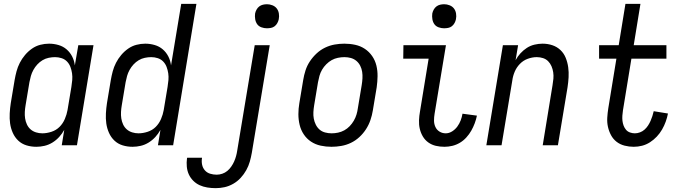

<svg xmlns="http://www.w3.org/2000/svg" viewBox="-20 -755 3540 998"><path d="M169 8Q142 8 117.5 0.5Q93 -7 75 -24Q57 -41 46.5 -64.5Q36 -88 32.5 -113.5Q29 -139 30.5 -166Q32 -193 36 -219L56 -339Q60 -362 66 -384.5Q72 -407 83 -428.5Q94 -450 110 -469Q126 -488 146 -502Q166 -516 189 -522Q212 -528 235 -528Q260 -528 284 -521Q308 -514 326 -498.5Q344 -483 355 -461.5Q366 -440 369 -415L387 -520H466L380 0H301L314 -80Q303 -60 287.5 -43Q272 -26 252.5 -14Q233 -2 211.5 3Q190 8 169 8ZM200 -62Q223 -62 247.5 -70Q272 -78 289.5 -95.5Q307 -113 317 -136.5Q327 -160 331 -183L351 -303Q354 -321 355.5 -339Q357 -357 354.5 -374Q352 -391 346 -407Q340 -423 328.5 -435Q317 -447 300.5 -452.5Q284 -458 266 -458Q250 -458 233 -454.5Q216 -451 201 -442Q186 -433 174 -420Q162 -407 153.5 -391.5Q145 -376 140.5 -360Q136 -344 133 -328L113 -208Q110 -191 109 -173.5Q108 -156 110.5 -139.5Q113 -123 120 -108Q127 -93 139 -82.5Q151 -72 167 -67Q183 -62 200 -62Z M669 8Q642 8 617.5 0.5Q593 -7 575 -24Q557 -41 546.5 -64.5Q536 -88 532.5 -113.5Q529 -139 530.5 -166Q532 -193 536 -219L556 -339Q560 -362 566 -384.5Q572 -407 583 -428.5Q594 -450 610 -469Q626 -488 646 -502Q666 -516 689 -522Q712 -528 735 -528Q760 -528 784 -521Q808 -514 826 -498.5Q844 -483 855 -461.5Q866 -440 869 -415L922 -735H1001L880 0H801L814 -80Q803 -60 787.5 -43Q772 -26 752.5 -14Q733 -2 711.5 3Q690 8 669 8ZM700 -62Q723 -62 747.5 -70Q772 -78 789.5 -95.5Q807 -113 817 -136.5Q827 -160 831 -183L851 -303Q854 -321 855.5 -339Q857 -357 854.5 -374Q852 -391 846 -407Q840 -423 828.5 -435Q817 -447 800.5 -452.5Q784 -458 766 -458Q750 -458 733 -454.5Q716 -451 701 -442Q686 -433 674 -420Q662 -407 653.5 -391.5Q645 -376 640.5 -360Q636 -344 633 -328L613 -208Q610 -191 609 -173.5Q608 -156 610.5 -139.5Q613 -123 620 -108Q627 -93 639 -82.5Q651 -72 667 -67Q683 -62 700 -62Z M1101 223Q1079 223 1057.5 219.5Q1036 216 1017.5 207.5Q999 199 984.5 184.5Q970 170 961.5 151.5Q953 133 951 111Q949 89 952 68L953 65H1030V66Q1027 84 1030.5 101Q1034 118 1045 130.5Q1056 143 1072.5 148Q1089 153 1106 153Q1121 153 1135.5 148Q1150 143 1161.5 133.5Q1173 124 1182 111Q1191 98 1197 84.5Q1203 71 1207 56.5Q1211 42 1213 28L1304 -520H1382L1289 39Q1285 62 1278.5 85Q1272 108 1260 129.5Q1248 151 1231 169.5Q1214 188 1192 200.5Q1170 213 1147 218Q1124 223 1101 223ZM1367 -608Q1353 -608 1339 -613Q1325 -618 1317 -629Q1309 -640 1306.5 -655Q1304 -670 1306 -685Q1308 -695 1313.5 -705Q1319 -715 1327.5 -721.5Q1336 -728 1346.5 -730.5Q1357 -733 1368 -733Q1382 -733 1396 -727.5Q1410 -722 1418.5 -711Q1427 -700 1429.5 -685Q1432 -670 1429 -655Q1427 -645 1421.5 -635Q1416 -625 1407.5 -618.5Q1399 -612 1388.5 -610Q1378 -608 1367 -608Z M1703 8Q1674 8 1646.5 2Q1619 -4 1596.5 -19Q1574 -34 1559 -56.5Q1544 -79 1537.5 -106Q1531 -133 1531 -161.5Q1531 -190 1536 -219L1556 -339Q1560 -364 1568 -389Q1576 -414 1591 -436.5Q1606 -459 1626 -477.5Q1646 -496 1670 -507.5Q1694 -519 1719.5 -523.5Q1745 -528 1770 -528Q1799 -528 1826.5 -522Q1854 -516 1876.5 -501Q1899 -486 1914.5 -463.5Q1930 -441 1936.5 -414Q1943 -387 1942.5 -358.5Q1942 -330 1938 -301L1918 -181Q1914 -156 1905.5 -131Q1897 -106 1882.5 -83.5Q1868 -61 1848 -42.5Q1828 -24 1804 -12.5Q1780 -1 1754 3.5Q1728 8 1703 8ZM1704 -62Q1720 -62 1737 -65.5Q1754 -69 1769.5 -77.5Q1785 -86 1797.5 -99Q1810 -112 1819 -127.5Q1828 -143 1833 -159.5Q1838 -176 1840 -192L1860 -312Q1863 -330 1864 -347.5Q1865 -365 1862.5 -381.5Q1860 -398 1852.5 -413Q1845 -428 1832.5 -438.5Q1820 -449 1804 -453.5Q1788 -458 1770 -458Q1754 -458 1736.5 -454.5Q1719 -451 1704 -442.5Q1689 -434 1676 -421Q1663 -408 1654 -392.5Q1645 -377 1640.5 -360.5Q1636 -344 1633 -328L1613 -208Q1610 -190 1609 -172.5Q1608 -155 1611 -138.5Q1614 -122 1621.5 -107Q1629 -92 1641 -81.5Q1653 -71 1669.5 -66.5Q1686 -62 1704 -62Z M2290 8Q2267 8 2245.5 3Q2224 -2 2206.5 -14.5Q2189 -27 2178 -45.5Q2167 -64 2162 -85.5Q2157 -107 2158 -130Q2159 -153 2163 -175L2208 -450H2076L2077 -520H2298L2239 -164Q2236 -146 2236 -128.5Q2236 -111 2243 -95.5Q2250 -80 2264.5 -71Q2279 -62 2297 -62Q2314 -62 2330 -72Q2346 -82 2357 -97Q2368 -112 2374.5 -129Q2381 -146 2384 -164L2459 -154Q2455 -134 2447.5 -114Q2440 -94 2429.5 -75.5Q2419 -57 2404 -40.5Q2389 -24 2370.5 -13Q2352 -2 2331.5 3Q2311 8 2290 8ZM2288 -608Q2274 -608 2260 -613Q2246 -618 2238 -629Q2230 -640 2227.5 -655Q2225 -670 2227 -685Q2229 -695 2234.5 -705Q2240 -715 2248.5 -721.5Q2257 -728 2267.5 -730.5Q2278 -733 2289 -733Q2303 -733 2317 -727.5Q2331 -722 2339.5 -711Q2348 -700 2350.5 -685Q2353 -670 2350 -655Q2348 -645 2342.5 -635Q2337 -625 2328.5 -618.5Q2320 -612 2309.5 -610Q2299 -608 2288 -608Z M2508 0 2594 -520H2673L2660 -442Q2670 -461 2685 -477.5Q2700 -494 2718.5 -506Q2737 -518 2758.5 -523Q2780 -528 2800 -528Q2827 -528 2851 -520Q2875 -512 2893 -495Q2911 -478 2920.5 -454.5Q2930 -431 2933.5 -405.5Q2937 -380 2935.5 -353.5Q2934 -327 2930 -301L2880 0H2801L2852 -312Q2855 -329 2856.5 -346Q2858 -363 2855.5 -379.5Q2853 -396 2846.5 -411Q2840 -426 2829 -437Q2818 -448 2802.5 -453Q2787 -458 2770 -458Q2747 -458 2723.5 -449.5Q2700 -441 2682.5 -423Q2665 -405 2655.5 -382.5Q2646 -360 2643 -337L2587 0Z M3274 8Q3250 8 3226.5 2Q3203 -4 3185 -18Q3167 -32 3156 -52.5Q3145 -73 3140 -96Q3135 -119 3136.5 -143.5Q3138 -168 3142 -193L3184 -450H3094V-520H3196L3231 -735H3309L3274 -520H3444V-450H3262L3218 -181Q3216 -168 3215 -154Q3214 -140 3215.5 -127Q3217 -114 3221.5 -102Q3226 -90 3234 -80.5Q3242 -71 3254.5 -66.5Q3267 -62 3280 -62Q3293 -62 3306.5 -67Q3320 -72 3330.5 -81.5Q3341 -91 3348.5 -102.5Q3356 -114 3361.5 -126.5Q3367 -139 3371 -151.5Q3375 -164 3378 -177L3452 -165Q3448 -144 3440.5 -123Q3433 -102 3421.5 -82Q3410 -62 3394 -45Q3378 -28 3358.5 -15.5Q3339 -3 3317.5 2.5Q3296 8 3274 8Z"/></svg>

Font: Iosevka Custom
Style: Italic
Weight: 400
Italic angle: -9°
Monospace: yes
Designer: Belleve Invis
Foundry: Belleve Invis
Version: Version 30.3.3; ttfautohint (v1.8.3)